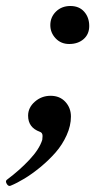

<svg xmlns="http://www.w3.org/2000/svg" viewBox="-43 -436 331 641"><path d="M188 -289.1Q160.6 -289.1 142.8 -307.9Q125 -326.7 125 -352.1Q125 -378.9 144 -397.5Q163.1 -416 191.9 -416Q221.2 -416 238 -397Q254.9 -377.9 254.9 -349.1Q254.9 -321.8 236.1 -305.4Q217.3 -289.1 188 -289.1ZM-7.8 184.1Q-15.1 187 -20.5 177.7Q-25.9 168.5 -20 164.1Q22.5 132.3 55.4 97.2Q88.4 62 98.1 30.8Q98.1 28.8 98.6 24.7Q99.1 20.5 99.1 18.1Q99.1 6.8 89.8 3.9Q50.8 -10.3 50.8 -49.8Q50.8 -76.7 73.2 -96.4Q95.7 -116.2 126 -116.2Q156.7 -116.2 175.3 -95.9Q193.8 -75.7 193.8 -46.9Q193.8 -16.1 179.4 15.6Q165 47.4 142.6 73Q120.1 98.6 92.3 121.6Q64.5 144.5 39.1 159.9Q13.7 175.3 -7.8 184.1Z"/></svg>

Font: Junicode SmCond Medium
Style: Italic
Weight: 500
Width: 4
Italic angle: -11°
Designer: Peter S. Baker
Version: Version 2.206